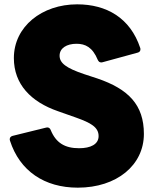

<svg xmlns="http://www.w3.org/2000/svg" viewBox="-20 -808 713 886"><path d="M339 58C519 58 644 -46 644 -190C644 -324 573 -397 429 -446L368 -466C285 -494 255 -517 255 -551C255 -586 288 -606 333 -606C374 -606 407 -590 431 -532C435 -524 439 -520 447 -520C449 -520 451 -520 454 -521L615 -565C623 -567 628 -572 628 -580C628 -582 628 -585 627 -587C581 -725 472 -788 336 -788C174 -788 44 -686 44 -540C44 -419 123 -338 247 -295L332 -265C399 -241 435 -221 435 -180C435 -142 398 -124 345 -124C279 -124 238 -149 214 -208C211 -216 205 -220 198 -220C196 -220 194 -219 192 -219L38 -181C30 -179 25 -173 25 -166C25 -164 25 -162 26 -159C71 -19 185 58 339 58Z"/></svg>

Font: LINE Seed JP_OTF ExtraBold
Style: Regular
Weight: 800
Designer: LY Corporation & Fontrix & Fontworks
Version: Version 1.013